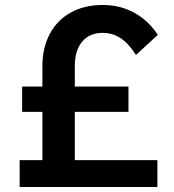

<svg xmlns="http://www.w3.org/2000/svg" viewBox="-20 -751 700 771"><path d="M612 0H58.9V-108H612ZM495.9 -301.7H68.9V-403.5H495.9ZM613.8 -611 526 -530.3Q496.9 -576.3 464.5 -597.7Q432.1 -619 392.4 -619Q338.9 -619 309.6 -583.3Q280.4 -547.6 280.4 -486.3V-55H150.2V-484.3Q150.2 -558.1 179.3 -613.6Q208.3 -669.2 263 -700.1Q317.7 -731 392.4 -731Q461.8 -731 518.7 -700Q575.6 -669 613.8 -611Z"/></svg>

Font: Wix Madefor Display
Style: Regular
Weight: 400
Designer: Dalton Maag Ltd
Foundry: Dalton Maag Ltd
Version: Version 3.100